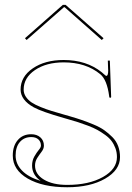

<svg xmlns="http://www.w3.org/2000/svg" viewBox="-20 -770 545 792"><path d="M89.8 -605 83 -612.3 239.3 -750H250.5L407.2 -612.3L399.9 -605L246.6 -740.2H243.7ZM147.5 -23.9Q112.3 -48.8 112.3 -86.9Q112.3 -107.9 121.6 -124.3Q130.9 -140.6 139.9 -151.4Q148.9 -162.1 148.9 -169.4Q148.9 -185.1 138.4 -194.8Q127.9 -204.6 108.9 -204.6Q79.6 -204.6 62 -184.3Q44.4 -164.1 44.4 -128.4Q44.4 -93.8 70.8 -66.4Q97.2 -39.1 147.5 -23.9ZM242.7 -522.5Q336.4 -522.5 399.4 -472.2Q402.8 -469.2 407.5 -465.1Q412.1 -460.9 414.6 -459Q417 -457 418.9 -457Q426.3 -457 426.3 -480Q426.3 -481 426 -484.6Q425.8 -488.3 425.5 -498.3Q425.3 -508.3 424.8 -520H433.1L438.5 -370.1Q438.5 -366.7 434.6 -366.7Q430.7 -366.7 430.7 -370.1L430.2 -374Q421.4 -440.9 393.6 -463.9Q334.5 -512.7 242.7 -512.7Q170.9 -512.7 124.3 -481Q77.6 -449.2 77.6 -400.4Q77.6 -384.3 86.9 -370.6Q96.2 -356.9 110.4 -347.4Q124.5 -337.9 147.9 -328.4Q171.4 -318.8 192.4 -312.5Q213.4 -306.2 243.7 -297.4Q258.8 -293 266.1 -291Q296.4 -282.2 317.6 -274.9Q338.9 -267.6 365.5 -256.6Q392.1 -245.6 409.7 -233.2Q427.2 -220.7 443.4 -204.6Q459.5 -188.5 467.3 -167.5Q475.1 -146.5 475.1 -122.1Q475.1 -68.4 413.6 -33Q352.1 2.4 257.3 2.4Q156.2 2.4 94.5 -33.4Q32.7 -69.3 32.7 -128.4Q32.7 -168.5 53.5 -192.4Q74.2 -216.3 108.9 -216.3Q131.8 -216.3 146.5 -203.4Q161.1 -190.4 161.1 -169.4Q161.1 -156.7 151.9 -144.5Q142.6 -132.3 133.5 -118.2Q124.5 -104 124.5 -86.9Q124.5 -51.3 160.9 -29.3Q197.3 -7.3 257.3 -7.3Q346.7 -7.3 404.5 -39.8Q462.4 -72.3 462.4 -122.1Q462.4 -141.6 456.1 -158.7Q449.7 -175.8 439.9 -188.7Q430.2 -201.7 413.6 -213.6Q397 -225.6 381.6 -234.1Q366.2 -242.7 343 -251.5Q319.8 -260.3 302.2 -265.9Q284.7 -271.5 258.8 -278.8Q253.9 -280.3 243.7 -283.2Q152.8 -309.1 119.6 -327.1Q65.4 -356.9 64.9 -400.4Q64.9 -453.6 115.2 -488Q165.5 -522.5 242.7 -522.5Z"/></svg>

Font: ZnikomitNo24
Style: Thin
Weight: 300
Designer: gluk
Foundry: gluk
Version: Version 0.55